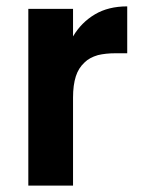

<svg xmlns="http://www.w3.org/2000/svg" viewBox="-20 -582 444 602"><path d="M68.8 -554.2H209V-467.8Q234.9 -511.7 277.8 -537.1Q319.8 -562 378.9 -562V-415H341.8Q311.5 -415 287.1 -409.2Q260.3 -401.4 245.1 -386.2Q226.1 -368.7 217.8 -342.8Q209 -315.4 209 -275.9V0H68.8Z"/></svg>

Font: PoppinsZ SemiBold
Style: Regular
Weight: 600
Designer: Ninad Kale (Devanagari), Jonny Pinhorn (Latin)
Foundry: Indian Type Foundry
Version: Version 3.002;FEAKit 1.0